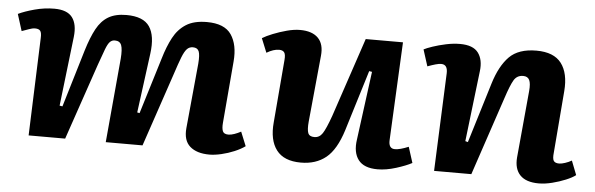

<svg xmlns="http://www.w3.org/2000/svg" viewBox="-41 -662 2481 801"><g transform="rotate(5 1199.5 -261.5)"><path d="M452 -353Q455 -392 448.5 -409Q442 -426 421 -426Q409 -426 400.5 -417.5Q392 -409 383 -385.5Q374 -362 359 -319L250 0H97L112 -410Q113 -431 107 -439Q101 -447 85 -447Q74 -447 59.5 -441.5Q45 -436 30 -431L8 -501Q35 -514 76 -525Q117 -536 158 -536Q212 -536 233.5 -507.5Q255 -479 249 -426L215 -135L227 -133L299 -373Q316 -429 335.5 -465Q355 -501 384.5 -518.5Q414 -536 460 -536Q531 -536 557 -497.5Q583 -459 573 -384L540 -135L550 -133L622 -368Q637 -419 657 -456.5Q677 -494 710 -515Q743 -536 797 -536Q871 -536 899.5 -494Q928 -452 922 -382L900 -123Q898 -100 903 -88Q908 -76 927 -76Q938 -76 952 -81Q966 -86 979 -93L1003 -34Q985 -21 959 -10Q933 1 905 7.5Q877 14 855 14Q802 14 773.5 -11Q745 -36 750 -88L776 -360Q779 -397 773 -411.5Q767 -426 748 -426Q733 -426 723 -415.5Q713 -405 703 -379.5Q693 -354 678 -308L574 0H420Z M1031 -489Q1047 -499 1074.5 -510Q1102 -521 1132 -529Q1162 -537 1187 -537Q1238 -537 1263 -511.5Q1288 -486 1283 -437L1256 -159Q1253 -126 1258.5 -111.5Q1264 -97 1285 -97Q1306 -97 1319 -116.5Q1332 -136 1352 -192L1463 -523H1619L1599 -112Q1597 -76 1624 -76Q1645 -76 1681 -91L1702 -25Q1678 -12 1636.5 1Q1595 14 1559 14Q1502 14 1478.5 -17Q1455 -48 1463 -102L1501 -389L1489 -391L1411 -137Q1385 -54 1343 -20Q1301 14 1238 14Q1167 14 1135.5 -27.5Q1104 -69 1111 -144L1133 -407Q1135 -430 1128.5 -438.5Q1122 -447 1107 -447Q1084 -447 1055 -430Z M2387 -34Q2373 -23 2346.5 -12Q2320 -1 2290 6.5Q2260 14 2234 14Q2181 14 2156 -12Q2131 -38 2135 -86L2161 -366Q2164 -398 2157 -412.5Q2150 -427 2131 -427Q2105 -427 2092 -405Q2079 -383 2061 -328L1951 0H1795L1812 -411Q1813 -447 1786 -447Q1776 -447 1762 -443Q1748 -439 1729 -432L1707 -501Q1718 -507 1743 -515.5Q1768 -524 1798.5 -530.5Q1829 -537 1857 -537Q1912 -537 1933.5 -508Q1955 -479 1949 -431L1914 -135L1925 -132L2002 -384Q2025 -459 2063.5 -498Q2102 -537 2177 -537Q2250 -537 2281.5 -495.5Q2313 -454 2307 -379L2286 -120Q2283 -94 2289 -85Q2295 -76 2312 -76Q2322 -76 2337 -81Q2352 -86 2364 -93Z"/></g></svg>

Font: Literata 7pt
Style: Bold Italic
Weight: 700
Italic angle: -2°
Designer: Latin by Veronika Burian and Jose Scaglione. Greek by Irene Vlachou. Cyrillic by Vera Evstafieva
Foundry: TypeTogether
Version: Version 3.002